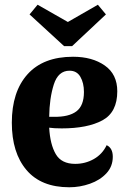

<svg xmlns="http://www.w3.org/2000/svg" viewBox="-20 -770 538 812"><path d="M457 -107Q457 -66 430 -37Q403 -8 360.5 7Q318 22 273 22Q154 22 92 -51Q30 -124 30 -251Q30 -382 96.5 -456Q163 -530 289 -530Q370 -530 423 -493Q476 -456 476 -384Q476 -295 413 -261Q350 -227 241 -227Q207 -227 188 -230Q192 -159 216 -118Q240 -77 298 -77Q341 -77 377 -97.5Q413 -118 431 -156Q457 -144 457 -107ZM188 -276H208Q271 -275 303 -299Q335 -323 335 -381Q335 -419 320 -445Q305 -471 274 -471Q226 -471 207.5 -412.5Q189 -354 188 -276ZM251 -575 105 -709 139 -750 267 -677 394 -750 428 -709 285 -575Z"/></svg>

Font: Sansita
Style: Bold
Weight: 700
Designer: Pablo Cosgaya
Foundry: Omnibus-Type
Version: Version 1.006